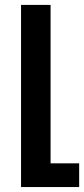

<svg xmlns="http://www.w3.org/2000/svg" viewBox="-20 -548 338 771"><path d="M297.9 107.9V203.1H64.5V-528.3H183.1V107.9Z"/></svg>

Font: Mardoto Medium
Style: Regular
Weight: 500
Designer: Christian Robertson, Vahan Hovhannisyan
Foundry: Google
Version: Version 1.000